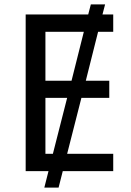

<svg xmlns="http://www.w3.org/2000/svg" viewBox="-20 -780 596 875"><path d="M496 0H266L247 75H182L201 0H97V-714H382L394 -760H459L447 -714H496V-635H427L371 -412H478V-334H351L286 -79H496ZM187 -412H306L362 -635H187ZM187 -79H221L286 -334H187Z"/></svg>

Font: Go Noto Kurrent-Regular
Style: Regular
Weight: 400
Designer: Monotype Design Team
Foundry: Monotype Imaging Inc.
Version: Version 2.012; ttfautohint (v1.8.4.7-5d5b)